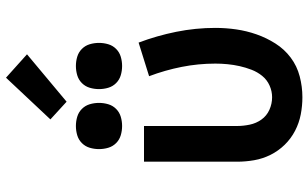

<svg xmlns="http://www.w3.org/2000/svg" viewBox="-214 -806 1028 640"><g transform="rotate(-90 300.0 -486.0)"><path d="M296 8Q267 8 238.5 2.5Q210 -3 184 -16.5Q158 -30 137.5 -51Q117 -72 104 -98Q91 -124 86 -152.5Q81 -181 81 -210V-520H200V-210Q200 -189 204.5 -167.5Q209 -146 221.5 -128.5Q234 -111 254 -102Q274 -93 296 -93Q316 -93 335 -101.5Q354 -110 367 -126Q380 -142 387.5 -161.5Q395 -181 399.5 -201Q404 -221 406 -241.5Q408 -262 408 -282Q408 -339 397 -394.5Q386 -450 366 -503L478 -538Q501 -477 514 -412.5Q527 -348 527 -282Q527 -247 522 -212.5Q517 -178 505.5 -145Q494 -112 475 -82Q456 -52 428 -31Q400 -10 365.5 -1Q331 8 296 8ZM400 -593Q384 -593 369 -597.5Q354 -602 343 -613Q332 -624 327.5 -639Q323 -654 323 -670Q323 -686 327.5 -701Q332 -716 343 -727Q354 -738 369 -742.5Q384 -747 400 -747Q416 -747 431 -742.5Q446 -738 457 -727Q468 -716 472.5 -701Q477 -686 477 -670Q477 -654 472.5 -639Q468 -624 457 -613Q446 -602 431 -597.5Q416 -593 400 -593ZM200 -593Q184 -593 169 -597.5Q154 -602 143 -613Q132 -624 127.5 -639Q123 -654 123 -670Q123 -686 127.5 -701Q132 -716 143 -727Q154 -738 169 -742.5Q184 -747 200 -747Q216 -747 231 -742.5Q246 -738 257 -727Q268 -716 272.5 -701Q277 -686 277 -670Q277 -654 272.5 -639Q268 -624 257 -613Q246 -602 231 -597.5Q216 -593 200 -593ZM281 -778 222 -832 361 -980 439 -910Z"/></g></svg>

Font: Zed Sans Extended
Style: Bold
Weight: 700
Width: 7
Designer: Belleve Invis
Foundry: Belleve Invis
Version: Version 1.0.0; ttfautohint (v1.8.4)